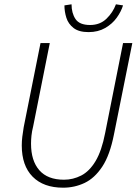

<svg xmlns="http://www.w3.org/2000/svg" viewBox="-20 -859 640 891"><path d="M273 12Q182 12 131.5 -39Q81 -90 81 -184Q81 -204 83.5 -224.5Q86 -245 90 -269L168 -659H211L134 -273Q128 -249 126 -229.5Q124 -210 124 -192Q124 -113 162.5 -69Q201 -25 277 -25Q319 -25 357 -44.5Q395 -64 423.5 -111.5Q452 -159 468 -242L551 -659H594L509 -236Q490 -139 454.5 -85.5Q419 -32 372.5 -10Q326 12 273 12ZM391 -710Q346 -710 321.5 -729Q297 -748 288 -776.5Q279 -805 279 -834L312 -839Q312 -798 330.5 -770.5Q349 -743 398 -743Q444 -743 474 -772Q504 -801 518 -839L551 -834Q542 -805 521.5 -776.5Q501 -748 468 -729Q435 -710 391 -710Z"/></svg>

Font: Source Sans 3 Light
Style: Italic
Weight: 300
Italic angle: -11°
Designer: Paul D. Hunt
Foundry: Adobe
Version: Version 3.046;hotconv 1.0.118;makeotfexe 2.5.65603